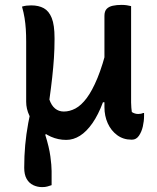

<svg xmlns="http://www.w3.org/2000/svg" viewBox="-20 -561 640 785"><path d="M117 -157H173L180 -24L165 -10Q181 41 186 78.5Q191 116 191 138Q191 160 191 170.5Q191 181 191 196Q182 199 173.5 201.5Q165 204 152 204Q133 204 116 196Q99 188 89 170.5Q79 153 79 125Q79 77 83 32.5Q87 -12 95.5 -58Q104 -104 117 -157ZM108 -539Q138 -539 159 -527.5Q180 -516 191.5 -487.5Q203 -459 203 -405V-400Q203 -361 200.5 -323.5Q198 -286 193.5 -245Q189 -204 182 -154Q190 -130 205 -117.5Q220 -105 241 -105Q265 -105 288.5 -117.5Q312 -130 334.5 -160Q357 -190 378.5 -242Q400 -294 419 -372V-143H401Q382 -92 358 -57.5Q334 -23 307 -6Q280 11 251 11Q218 11 188.5 -2Q159 -15 136 -38Q113 -61 100 -88.5Q87 -116 87 -145Q87 -206 87 -268Q87 -330 87 -391Q87 -419 85.5 -442Q84 -465 80.5 -487Q77 -509 70 -534Q80 -537 89 -538Q98 -539 108 -539ZM477 -541Q488 -541 498.5 -539.5Q509 -538 516 -536Q516 -438 516 -339Q516 -240 516 -142Q516 -130 517 -120.5Q518 -111 519 -103Q531 -95 545 -95Q551 -95 556 -96Q561 -97 565 -99H569Q569 -96 569 -93Q569 -90 569 -87Q569 -66 564 -44Q559 -22 548 -6Q537 10 520 10H517Q484 10 459 -8.5Q434 -27 420.5 -57Q407 -87 407 -123Q407 -216 407 -309.5Q407 -403 407 -496Q407 -515 416 -524.5Q425 -534 441 -537.5Q457 -541 477 -541Z"/></svg>

Font: Recursive Casual Medium
Style: Regular
Weight: 500
Version: Version 1.047